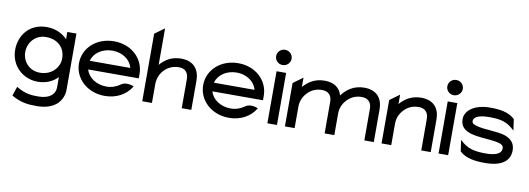

<svg xmlns="http://www.w3.org/2000/svg" viewBox="-63 -1044 4512 1638"><g transform="rotate(10 2193.0 -224.5)"><path d="M30 -245C30 -103 141 -9 264 -9C342 -9 398 -38 438 -79V6C438 75 384 114 294 114C233 114 184 112 108 68L102 64L75 144L78 146C159 193 223 197 294 197C454 197 521 109 521 12V-471H442V-408C404 -448 344 -482 264 -482C107 -482 30 -363 30 -245ZM118 -240C118 -323 179 -397 271 -397C376 -397 438 -331 438 -240C438 -164 375 -88 271 -88C174 -88 118 -164 118 -240Z M586 -226C586 -95 697 11 850 11C951 11 1033 -36 1076 -106L1079 -111L1074 -114C1074 -114 1010 -141 968 -108C936 -85 896 -70 850 -70C764 -70 691 -119 673 -187H1111V-225C1111 -356 1002 -462 850 -462C697 -462 586 -357 586 -226ZM673 -262C690 -330 761 -381 850 -381C937 -381 1008 -331 1024 -262Z M1174 0H1258V-161C1258 -216 1280 -260 1310 -290C1336 -317 1379 -340 1432 -340C1491 -340 1516 -304 1516 -250V0H1599V-254C1599 -349 1547 -416 1439 -416C1355 -416 1298 -377 1258 -330V-646L1174 -585Z M1662 -226C1662 -95 1773 11 1926 11C2027 11 2109 -36 2152 -106L2155 -111L2150 -114C2150 -114 2086 -141 2044 -108C2012 -85 1972 -70 1926 -70C1840 -70 1767 -119 1749 -187H2187V-225C2187 -356 2078 -462 1926 -462C1773 -462 1662 -357 1662 -226ZM1749 -262C1766 -330 1837 -381 1926 -381C2013 -381 2084 -331 2100 -262Z M2232 -578C2232 -541 2262 -512 2299 -512C2336 -512 2366 -541 2366 -578C2366 -615 2336 -644 2299 -644C2262 -644 2232 -615 2232 -578ZM2258 0H2341V-451H2258Z M2410 0H2494V-187C2494 -240 2518 -283 2548 -312C2574 -339 2615 -361 2668 -361C2728 -361 2754 -325 2754 -273V0H2838V-187C2838 -240 2862 -283 2892 -312C2918 -339 2959 -361 3012 -361C3072 -361 3098 -325 3098 -273V0H3180V-283C3180 -378 3129 -443 3021 -443C2929 -443 2868 -396 2829 -343L2828 -342V-341C2810 -404 2762 -443 2677 -443C2593 -443 2535 -404 2494 -356V-437L2410 -376Z M3247 0H3331V-187C3331 -240 3355 -283 3385 -312C3411 -339 3452 -361 3505 -361C3565 -361 3591 -325 3591 -273V0H3673V-283C3673 -378 3622 -443 3514 -443C3430 -443 3372 -404 3331 -356V-437L3247 -376Z M3715 -578C3715 -541 3745 -512 3782 -512C3819 -512 3849 -541 3849 -578C3849 -615 3819 -644 3782 -644C3745 -644 3715 -615 3715 -578ZM3741 0H3824V-451H3741Z M3892 -325C3892 -241 3959 -215 4036 -203C4099 -193 4178 -193 4232 -178C4255 -171 4272 -161 4272 -138C4272 -89 4219 -70 4136 -70C4035 -70 3979 -85 3920 -139L3910 -148L3924 -51L3926 -49C3977 0 4059 11 4143 11C4307 11 4359 -57 4359 -136C4359 -201 4320 -232 4273 -250C4205 -274 4095 -267 4021 -288C3997 -295 3979 -302 3979 -323C3979 -365 4039 -381 4115 -381C4216 -381 4267 -366 4326 -312L4336 -303L4322 -400L4320 -402C4269 -451 4192 -462 4108 -462C3971 -462 3892 -399 3892 -325Z"/></g></svg>

Font: Charger Sport
Style: SeBdExt
Weight: 600
Designer: Jasper
Foundry: Cannot Into Space Fonts
Version: Version 1.1